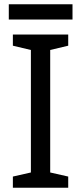

<svg xmlns="http://www.w3.org/2000/svg" viewBox="-20 -875 379 895"><path d="M298 0H40V-52L124 -71V-642L40 -662V-714H298V-662L214 -642V-71L298 -52ZM318 -855V-784H21V-855Z"/></svg>

Font: Noto Sans Kharoshthi
Style: Regular
Weight: 400
Designer: Monotype Design Team
Foundry: Monotype Imaging Inc.
Version: Version 2.004; ttfautohint (v1.8.4.7-5d5b)